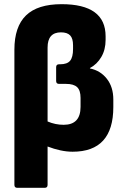

<svg xmlns="http://www.w3.org/2000/svg" viewBox="-20 -715 598 920"><path d="M63 185Q49 185 49 171V-477Q49 -587 104.5 -641Q160 -695 275 -695Q486 -695 486 -541V-524Q486 -477 465.5 -442Q445 -407 411 -389V-387Q461 -377 492 -337.5Q523 -298 523 -238V-202Q523 12 328 12Q300 12 269.5 5.5Q239 -1 208 -13V171Q208 185 194 185ZM208 -487V-133Q245 -117 285 -117Q366 -117 366 -203V-246Q366 -282 349.5 -297.5Q333 -313 297 -313H263Q249 -313 249 -327V-393Q249 -407 263 -407H268Q302 -407 316 -424Q330 -441 330 -480V-498Q330 -531 316 -545.5Q302 -560 272 -560Q208 -560 208 -487Z"/></svg>

Font: Sofia Sans Black
Style: Regular
Weight: 900
Designer: Botio Nikoltchev, Ani Petrova
Foundry: lettersoup
Version: Version 4.100; ttfautohint (v1.8.3)